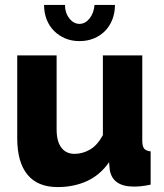

<svg xmlns="http://www.w3.org/2000/svg" viewBox="-20 -750 667 780"><path d="M214 10Q133 10 91.5 -40.5Q50 -91 50 -189V-525H210V-224Q210 -176 229 -150.5Q248 -125 283 -125Q315 -125 345 -142Q375 -159 398 -201V-525H558V-180Q558 -156 565.5 -146.5Q573 -137 592 -135V0Q569 5 553 6.5Q537 8 524 8Q438 8 426 -59L423 -91Q387 -39 333.5 -14.5Q280 10 214 10ZM303 -653Q326 -653 343.5 -674.5Q361 -696 364 -730H447Q447 -698 436.5 -671Q426 -644 407 -624.5Q388 -605 361.5 -594Q335 -583 303 -583Q271 -583 245 -594Q219 -605 199.5 -624.5Q180 -644 169.5 -671Q159 -698 159 -730H244Q244 -698 261.5 -675.5Q279 -653 303 -653Z"/></svg>

Font: Boldmen
Style: Bold
Weight: 700
Designer: Matt McInerney, Pablo Impallari, Rodrigo Fuenzalida
Foundry: LIVING CONCEPT
Version: Version 1.000